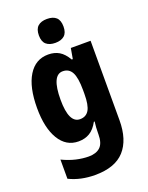

<svg xmlns="http://www.w3.org/2000/svg" viewBox="-181 -857 912 1186"><g transform="rotate(-20 274.5 -264.0)"><path d="M213 -559Q254 -559 284.5 -541Q315 -523 340 -480H347L359 -549H489V-27Q489 102 426.5 171Q364 240 233 240Q138 240 63 203V77Q109 99 152 109Q195 119 235 119Q284 119 310.5 94Q337 69 337 10V3Q337 -35 342 -72H337Q313 -28 281.5 -9Q250 10 208 10Q127 10 81.5 -65Q36 -140 36 -271Q36 -408 82.5 -483.5Q129 -559 213 -559ZM262 -431Q190 -431 190 -270Q190 -116 263 -116Q303 -116 322 -148Q341 -180 341 -254V-278Q341 -360 322 -395.5Q303 -431 262 -431ZM281 -768Q321 -768 341.5 -749Q362 -730 362 -689Q362 -648 340.5 -629.5Q319 -611 281 -611Q243 -611 221.5 -629.5Q200 -648 200 -689Q200 -730 221 -749Q242 -768 281 -768Z"/></g></svg>

Font: Noto Sans Tamil Condensed ExtraBold
Style: Regular
Weight: 800
Width: 3
Designer: Jelle Bosma - Monotype Design Team
Foundry: Monotype Imaging Inc.
Version: Version 2.004; ttfautohint (v1.8.4.7-5d5b)